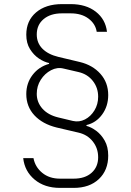

<svg xmlns="http://www.w3.org/2000/svg" viewBox="-20 -760 640 935"><path d="M272 155Q197 155 148.5 114.5Q100 74 93 10H143Q151 53 185.5 81.5Q220 110 272 110H339Q394 110 426 81.5Q458 53 458 6Q458 -38 432 -71Q406 -104 363 -114L256 -139Q187 -156 147.5 -198.5Q108 -241 108 -302Q108 -355 138.5 -395Q169 -435 219 -449V-453Q195 -458 169.5 -475Q144 -492 126 -521Q108 -550 108 -591Q108 -659 155.5 -699.5Q203 -740 282 -740H324Q399 -740 446.5 -703Q494 -666 501 -605H451Q445 -644 411 -669.5Q377 -695 324 -695H282Q226 -695 192.5 -667Q159 -639 159 -592Q159 -551 186.5 -523Q214 -495 264 -483L369 -458Q431 -443 469 -400.5Q507 -358 507 -297Q507 -243 477.5 -202.5Q448 -162 401 -151V-147Q424 -141 448.5 -123Q473 -105 490 -75Q507 -45 507 -2Q507 69 461.5 112Q416 155 339 155ZM335 -171Q366 -164 394 -178.5Q422 -193 440 -222.5Q458 -252 458 -289Q458 -333 432 -366Q406 -399 363 -409L290 -426Q259 -434 228.5 -418Q198 -402 178.5 -371.5Q159 -341 159 -303Q159 -262 186.5 -231Q214 -200 264 -188Z"/></svg>

Font: JetBrains Mono NL Thin
Style: Regular
Weight: 100
Monospace: yes
Designer: Philipp Nurullin, Konstantin Bulenkov
Foundry: JetBrains
Version: Version 2.305; ttfautohint (v1.8.4.7-5d5b)